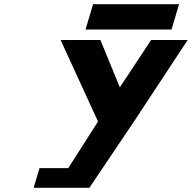

<svg xmlns="http://www.w3.org/2000/svg" viewBox="-20 -892 910 911"><path d="M421.6 -872 385.9 -752H793.9L829.6 -872ZM267.7 -702.1 445 -315.4 303.9 -94.4H167.5L139.7 -0.9H244.2H404L619.1 -320.5L870.4 -702.1H697L548.6 -477.7L456.4 -702.1Z"/></svg>

Font: Hussar
Style: BdOblThree
Weight: 700
Foundry: Cannot Into Space Fonts
Version: Version 2.00